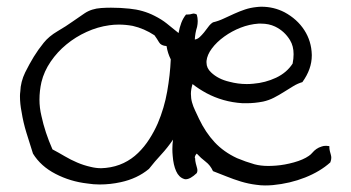

<svg xmlns="http://www.w3.org/2000/svg" viewBox="-20 -528 1056 577"><path d="M972.7 -40Q942.4 -12.7 897 5.4Q851.6 23.4 799.8 28.3Q788.1 29.3 776.4 29.3Q762.7 29.3 750 27.3Q726.6 24.4 704.1 17.6Q681.6 10.7 661.1 2.4Q640.6 -5.9 620.1 -13.7Q612.3 -31.2 598.1 -42Q584 -52.7 571.3 -66.4Q565.4 -60.5 565.4 -53.7Q565.4 -52.7 566.4 -52.7Q566.4 -44.9 568.4 -37.1Q570.3 -29.3 572.3 -22.5Q573.2 -19.5 573.2 -15.6Q573.2 -11.7 571.3 -7.8Q551.8 10.7 538.1 10.7Q535.2 10.7 533.2 9.8Q517.6 4.9 509.3 -13.7Q501 -32.2 499 -59.6Q498 -69.3 498 -80.1Q498 -94.7 500 -108.4Q483.4 -84 464.4 -63.5Q445.3 -43 427.7 -20.5Q392.6 8.8 342.8 19.5Q311.5 26.4 279.3 26.4Q260.7 26.4 242.2 23.4Q191.4 17.6 147 -5.4Q102.5 -28.3 79.1 -66.4Q69.3 -96.7 59.6 -128.4Q49.8 -160.2 44.9 -191.4Q40 -215.8 40 -239.3Q40 -246.1 41 -252.9Q42 -282.2 55.7 -310.5Q68.4 -335.9 81.5 -357.4Q94.7 -378.9 111.3 -399.4Q127 -418.9 152.8 -434.1Q178.7 -449.2 199.2 -463.9Q212.9 -473.6 233.9 -487.8Q254.9 -502 284.2 -503.9Q298.8 -504.9 313.5 -504.9Q341.8 -504.9 369.1 -502Q410.2 -498 444.3 -480.5Q465.8 -469.7 481 -457.5Q496.1 -445.3 516.6 -428.7Q519.5 -445.3 524.9 -459.5Q530.3 -473.6 539.1 -484.4H543.9Q551.8 -484.4 556.6 -486.3Q559.6 -487.3 561.5 -487.3Q566.4 -487.3 571.3 -484.4Q574.2 -474.6 574.2 -464.8Q574.2 -456.1 572.3 -447.3Q566.4 -428.7 565.4 -409.2Q573.2 -410.2 580.1 -416.5Q586.9 -422.9 593.3 -430.7Q599.6 -438.5 606 -447.3Q612.3 -456.1 620.1 -460.9Q636.7 -464.8 652.3 -472.2Q668 -479.5 684.1 -486.8Q700.2 -494.1 716.3 -499.5Q732.4 -504.9 751 -506.8Q758.8 -507.8 765.6 -507.8Q802.7 -507.8 835 -491.2Q873 -470.7 894.5 -437.5Q916 -404.3 917 -363.3V-361.3Q917 -320.3 888.7 -281.2Q875 -277.3 861.3 -269Q847.7 -260.7 833 -251.5Q818.4 -242.2 803.2 -234.4Q788.1 -226.6 770.5 -222.7Q745.1 -217.8 721.7 -217.8H709Q678.7 -219.7 651.4 -227.5Q624 -235.4 600.6 -248Q577.1 -260.7 558.6 -275.4Q553.7 -258.8 553.7 -246.1Q553.7 -232.4 557.1 -220.2Q560.5 -208 566.4 -195.8Q572.3 -183.6 578.1 -170.9Q597.7 -129.9 625 -100.6Q652.3 -71.3 692.4 -52.7Q717.8 -42 745.1 -34.2Q763.7 -29.3 786.1 -29.3Q796.9 -29.3 809.6 -30.3Q835 -32.2 863.3 -40Q891.6 -47.9 908.2 -59.6Q914.1 -63.5 918.9 -69.3Q923.8 -75.2 930.7 -80.1Q937.5 -85 947.3 -87.9Q952.1 -89.8 960 -89.8Q963.9 -89.8 969.7 -88.9Q969.7 -80.1 971.2 -74.2Q972.7 -68.4 974.1 -63.5Q975.6 -58.6 975.6 -53.7Q975.6 -47.9 972.7 -40ZM859.4 -336.9Q862.3 -351.6 862.3 -365.2Q862.3 -389.6 851.6 -407.2Q835 -434.6 806.6 -448.2Q788.1 -457 764.6 -457H756.8Q729.5 -455.1 703.1 -444.8Q676.8 -434.6 653.8 -418Q630.9 -401.4 616.7 -382.3Q602.5 -363.3 600.6 -344.7V-339.8Q600.6 -323.2 614.3 -310.5Q635.7 -290 669.9 -282.2Q695.3 -275.4 721.7 -275.4Q731.4 -275.4 741.2 -276.4Q777.3 -279.3 809.6 -294.4Q841.8 -309.6 859.4 -336.9ZM493.2 -349.6Q488.3 -359.4 485.4 -368.7Q482.4 -377.9 480.5 -389.6Q463.9 -390.6 458 -400.9Q452.1 -411.1 444.3 -421.9Q413.1 -442.4 378.9 -450.2Q357.4 -454.1 336.9 -454.1Q322.3 -454.1 308.6 -452.1Q273.4 -447.3 240.2 -432.1Q207 -417 179.7 -394.5Q152.3 -372.1 132.3 -342.8Q112.3 -313.5 104.5 -281.2Q98.6 -254.9 98.6 -228.5Q98.6 -204.1 104.5 -179.7Q115.2 -129.9 137.7 -79.1Q156.2 -69.3 174.3 -58.6Q192.4 -47.9 211.9 -39.6Q231.4 -31.2 252.9 -26.4Q268.6 -22.5 284.2 -22.5Q291 -22.5 297.9 -23.4Q327.1 -26.4 351.6 -38.1Q376 -49.8 395 -68.4Q414.1 -86.9 428.7 -109.9Q443.4 -132.8 454.1 -157.2Q473.6 -203.1 482.4 -252.9Q491.2 -302.7 493.2 -349.6Z"/></svg>

Font: Crafty Girls
Style: Regular
Weight: 400
Designer: Crystal Kluge
Foundry: Font Diner, Inc DBA Tart Workshop
Version: Version 1.001